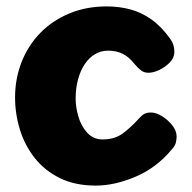

<svg xmlns="http://www.w3.org/2000/svg" viewBox="-20 -575 600 599"><path d="M279 4Q214 4 166.5 -19.5Q119 -43 88 -82.5Q57 -122 42 -171Q27 -220 27 -271Q27 -329 47 -380.5Q67 -432 104.5 -471Q142 -510 195 -532.5Q248 -555 313 -555Q351 -555 385.5 -546Q420 -537 451.5 -515Q483 -493 511 -454Q518 -444 521 -434Q524 -424 524 -413Q524 -395 510 -380.5Q496 -366 477.5 -357Q459 -348 443 -348Q430 -348 420.5 -355Q411 -362 400 -375Q382 -398 362 -407.5Q342 -417 318 -417Q295 -417 276.5 -406Q258 -395 244.5 -375Q231 -355 223.5 -327.5Q216 -300 216 -267Q216 -241 224.5 -211.5Q233 -182 252 -161Q271 -140 300 -140Q338 -140 363.5 -159Q389 -178 414 -206Q423 -216 431 -220Q439 -224 451 -224Q467 -224 485.5 -212.5Q504 -201 517.5 -184Q531 -167 531 -149Q531 -142 529 -131.5Q527 -121 516 -109Q469 -52 403.5 -24Q338 4 279 4Z"/></svg>

Font: Playpen Sans ExtraBold
Style: Regular
Weight: 800
Designer: Laura Meseguer, Veronika Burian, José Scaglione
Foundry: TypeTogether
Version: Version 1.001